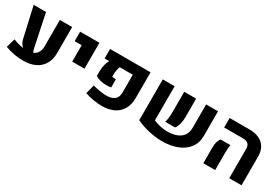

<svg xmlns="http://www.w3.org/2000/svg" viewBox="32 -1359 3080 2150"><g transform="rotate(30 1572.5 -284.0)"><path d="M552.2 -586.4V-251.5Q552.2 -166 516.4 -106.2Q480.5 -46.4 415.5 -15.9Q350.6 14.6 264.2 14.6Q144.5 14.6 29.3 -28.8L62 -144.5Q132.3 -117.7 192.9 -108.4Q175.8 -124.5 162.8 -145.8Q149.9 -167 144.5 -190.4L54.7 -586.4H214.4L300.3 -174.3Q307.1 -140.6 318.4 -118.7Q354.5 -134.3 373.8 -165.8Q393.1 -197.3 393.1 -243.7V-586.4Z M746.1 -463.4H655.3V-586.4H904.8V-251.5H746.1Z M1059.6 -24.4 1088.9 -140.6Q1135.7 -127.4 1184.3 -120.1Q1232.9 -112.8 1267.6 -112.8Q1336.9 -113.3 1372.1 -143.8Q1407.2 -174.3 1407.2 -234.4V-463.4H1237.8Q1228 -435.1 1223.4 -409.4Q1218.8 -383.8 1218.8 -355.5V-328.6Q1242.2 -323.2 1269 -324.7V-219.7Q1238.3 -213.9 1207.5 -213.9Q1167 -213.9 1130.1 -223.1Q1093.3 -232.4 1065.4 -250L1064.9 -302.2Q1064.9 -349.6 1074.7 -392.1Q1084.5 -434.6 1102.1 -463.4H1042.5V-586.4H1565.9V-256.8Q1565.9 -164.6 1528.3 -104Q1490.7 -43.5 1426.5 -15.1Q1362.3 13.2 1280.3 13.2Q1229.5 13.2 1169.7 3.2Q1109.9 -6.8 1059.6 -24.4Z M1877.4 -144.5Q1918.5 -127 1966.6 -116.2Q2014.6 -105.5 2055.2 -105.5Q2161.1 -105.5 2222.9 -150.4Q2284.7 -195.3 2284.7 -287.1V-586.4H2438.5V-269Q2438.5 -175.8 2388.4 -111.1Q2338.4 -46.4 2253.2 -14.2Q2168 18.1 2062 18.1Q1979 18.1 1890.9 -1.7Q1802.7 -21.5 1724.1 -59.1V-586.4H1877.4ZM2001.5 -316.4V-586.4H2155.3V-350.1Q2155.3 -300.3 2143.6 -256.6Q2131.8 -212.9 2112.3 -189H1983.4Q1991.7 -207 1996.6 -241.7Q2001.5 -276.4 2001.5 -316.4Z M2921.9 -379.9Q2921.9 -463.4 2833 -463.4H2588.4V-586.4H2844.7Q2918.9 -586.4 2971.9 -561.3Q3024.9 -536.1 3052.7 -488Q3080.6 -439.9 3080.6 -372.6V0H2921.9ZM2586.4 -201.2Q2586.4 -288.6 2622.1 -327.1H2748.5Q2739.7 -283.2 2739.7 -218.3V0H2586.4Z"/></g></svg>

Font: Heebo ExtraBold
Style: Regular
Weight: 800
Designer: Oded Ezer
Foundry: Meir Sadan
Version: Version 2.001; ttfautohint (v1.5.14-ce02) -l 8 -r 50 -G 200 